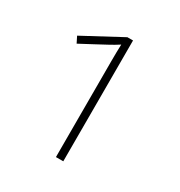

<svg xmlns="http://www.w3.org/2000/svg" viewBox="-112 -925 553 589"><g transform="rotate(30 164.0 -630.0)"><path d="M193 -844H173L37 -771L48 -749L95 -774Q119 -787 135 -795.5Q151 -804 168 -815Q167 -788 167 -756Q167 -724 167 -696V-416H193Z"/></g></svg>

Font: Noto Sans UI Thin
Style: Regular
Weight: 250
Designer: Monotype Design Team
Foundry: Monotype Imaging Inc.
Version: Version 1.901